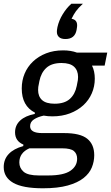

<svg xmlns="http://www.w3.org/2000/svg" viewBox="-38 -801 597 1033"><path d="M469 34Q469 68 456 100Q443 132 411.5 157Q380 182 326.5 197Q273 212 193 212Q84 212 33 182.5Q-18 153 -18 98Q-18 56 9 27.5Q36 -1 87 -15L88 -23Q43 -42 43 -89Q43 -127 70.5 -152.5Q98 -178 149 -188L150 -195Q79 -231 79 -325Q79 -368 94.5 -405Q110 -442 139.5 -470Q169 -498 210 -514Q251 -530 302 -530Q343 -530 376 -518H539L525 -448H457Q472 -418 472 -378Q472 -336 456 -299Q440 -262 410 -234.5Q380 -207 338 -191Q296 -175 244 -175Q231 -175 220 -176Q209 -177 197 -179Q165 -172 144.5 -158.5Q124 -145 124 -122Q124 -85 189 -85H307Q394 -85 431.5 -54.5Q469 -24 469 34ZM256 -243Q309 -243 337.5 -268.5Q366 -294 375 -339Q380 -362 381 -370.5Q382 -379 382 -387Q382 -422 360.5 -442Q339 -462 293 -462Q240 -462 211.5 -436Q183 -410 174 -365Q169 -342 168 -333.5Q167 -325 167 -317Q167 -282 188.5 -262.5Q210 -243 256 -243ZM377 53Q377 27 360 12Q343 -3 296 -3H120Q66 21 66 73Q66 103 89 123Q112 143 171 143H221Q304 143 340.5 118Q377 93 377 53ZM314 -591Q291 -591 279.5 -601.5Q268 -612 268 -630Q268 -635 268.5 -639.5Q269 -644 271 -655Q279 -691 299.5 -724.5Q320 -758 346 -781H408Q383 -758 370.5 -740.5Q358 -723 347 -700Q377 -695 377 -665Q377 -662 376.5 -656.5Q376 -651 374 -640Q365 -591 314 -591Z"/></svg>

Font: IBM Plex Sans Text
Style: Italic
Weight: 450
Italic angle: -11°
Designer: Mike Abbink, Paul van der Laan, Pieter van Rosmalen
Foundry: Bold Monday
Version: Version 3.005